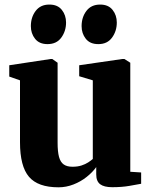

<svg xmlns="http://www.w3.org/2000/svg" viewBox="-20 -809 662 840"><path d="M471 10Q435.5 10 418.2 -3Q401 -16 401 -46V-78Q385 -55.5 359.2 -35Q333.5 -14.5 301.5 -2Q269.5 10.5 236 10.5Q146 10.5 106.8 -35.5Q67.5 -81.5 67.5 -187V-457.5L20.5 -474V-523.5L202.5 -551H208.5L232 -534.5V-184.5Q232 -145.5 238.2 -122.5Q244.5 -99.5 258.8 -89.5Q273 -79.5 297 -79.5Q319.5 -79.5 336.5 -85Q353.5 -90.5 365.8 -98.5Q378 -106.5 386 -113.5V-457.5L326.5 -475.5V-523.5L516 -551H524L550 -534.5V-57.5L597.5 -54.5V-5Q579 -1.5 546.2 4.2Q513.5 10 471 10ZM187.5 -616Q152 -616 133.5 -639.2Q115 -662.5 115 -694.5Q115 -733.5 136 -761.2Q157 -789 195.5 -789H196.5Q232 -789 250.5 -765.8Q269 -742.5 269 -710.5Q269 -673 248.2 -644.5Q227.5 -616 188 -616ZM409.5 -616Q374 -616 355.5 -639.2Q337 -662.5 337 -694.5Q337 -733.5 358 -761.2Q379 -789 418 -789H418.5Q454 -789 472.5 -765.8Q491 -742.5 491 -710.5Q491 -673 470.2 -644.5Q449.5 -616 410.5 -616Z"/></svg>

Font: Merriweather 60pt Black
Style: Regular
Weight: 900
Version: Version 2.100